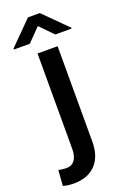

<svg xmlns="http://www.w3.org/2000/svg" viewBox="-217 -789 697 1058"><g transform="rotate(-20 131.0 -259.5)"><path d="M78.6 -528.3H196.3V30.3Q196.3 118.7 150.4 166Q104.5 213.4 23.4 213.4Q6.3 213.4 -8.5 211.7Q-23.4 210 -40 205.1L-33.2 113.8Q-23.9 116.7 -9.8 118.2Q4.4 119.6 14.6 119.6Q44.9 119.6 61.8 96.4Q78.6 73.2 78.6 30.3ZM166.5 -733.4 301.8 -598.6V-593.3H206.5L131.8 -669.9L57.1 -593.3H-36.1V-599.6L97.2 -733.4Z"/></g></svg>

Font: Vazirmatn RD UI FD Medium
Style: Regular
Weight: 500
Designer: Saber Rastikerdar
Foundry: Saber Rastikerdar
Version: Version 33.003